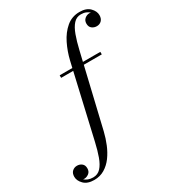

<svg xmlns="http://www.w3.org/2000/svg" viewBox="-432 -890 1157 1280"><g transform="rotate(-30 147.0 -250.0)"><path d="M59 -460H156.5L168.5 -511.5Q183 -573 211 -630Q239 -687 282 -723.5Q325 -760 384 -760Q436 -760 462.8 -732.8Q489.5 -705.5 489.5 -675Q489.5 -649 475 -634.2Q460.5 -619.5 438 -619.5Q417 -619.5 401.2 -631.8Q385.5 -644 385.5 -669Q385.5 -692.5 401.5 -706Q417.5 -719.5 438 -719.5Q443 -719.5 448.5 -718Q438 -728 422 -734.8Q406 -741.5 384 -741.5Q350 -741.5 327 -716Q304 -690.5 287.5 -645.2Q271 -600 257 -540L238 -460H372V-440.5H233.5L126.5 11.5Q115.5 57.5 97.2 101.8Q79 146 52.8 181.8Q26.5 217.5 -9 238.8Q-44.5 260 -89 260Q-141 260 -168 232.8Q-195 205.5 -195 175Q-195 148 -179.8 133.8Q-164.5 119.5 -143 119.5Q-122 119.5 -106.5 131.8Q-91 144 -91 169Q-91 194 -108 206.8Q-125 219.5 -143 219.5Q-148 219.5 -152.5 218.5Q-141.5 228.5 -125.2 235Q-109 241.5 -87 241.5Q-51.5 241.5 -28.2 216.2Q-5 191 11.2 146Q27.5 101 41 41.5L152 -440.5H59Z"/></g></svg>

Font: Bodoni* 11pt
Style: Italic
Weight: 400
Italic angle: -13°
Version: Version 2.3